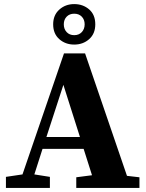

<svg xmlns="http://www.w3.org/2000/svg" viewBox="-20 -919 715 939"><path d="M290 -504 207 -249H371ZM9 0V-54L90 -66L293 -658H396L601 -59L662 -52V0H353V-52L430 -62L389 -191H188L148 -66L224 -54V0ZM343 -701Q300 -701 270 -727.5Q240 -754 240 -800Q240 -845 270 -872Q300 -899 343 -899Q386 -899 416 -873Q446 -847 446 -800Q446 -754 416 -727.5Q386 -701 343 -701ZM343 -747Q366 -747 380 -762Q394 -777 394 -800Q394 -823 380 -837.5Q366 -852 343 -852Q320 -852 306 -837.5Q292 -823 292 -800Q292 -777 306 -762Q320 -747 343 -747Z"/></svg>

Font: Source Serif Pro
Style: Bold
Weight: 700
Designer: Frank Grießhammer
Foundry: Adobe Systems Incorporated
Version: Version 3.001;hotconv 1.0.111;makeotfexe 2.5.65597